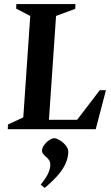

<svg xmlns="http://www.w3.org/2000/svg" viewBox="-20 -632 544 939"><path d="M18 0 19 -23.1 93.9 -58 127.9 -554 59 -589.9 60 -612H349L348 -588.9L254.1 -554L219.4 -46.1H357.2L468 -190.9H498.1L448.2 0ZM198.6 286.9 178.9 271Q206 237.5 215.5 216.1Q225 194.6 225.7 178.9Q227 162.4 220.9 152.6Q214.7 142.9 206.1 135.9Q197.5 128.9 191.1 120.9Q184.6 113 185.6 101.1Q187.2 88.9 197.2 75.6Q207.1 62.2 221.1 53.1Q235.1 43.9 245.9 43.9Q255.7 43.9 272.6 53.9Q289.4 64 302.6 80.6Q315.7 97.1 313.7 116.1Q312.5 139.2 302.1 164.7Q291.7 190.2 267.4 220Q243 249.7 198.6 286.9Z"/></svg>

Font: Ancizar Serif Light
Style: Italic
Weight: 300
Italic angle: -4°
Designer: Cesar Puertas, Viviana Monsalve, Julian Moncada, Julian Prieto, Jose Castro, Felipe Aragon, Mariel Hernandez, Sara Alarc
Version: Version 8.100